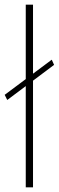

<svg xmlns="http://www.w3.org/2000/svg" viewBox="-35 -800 251 820"><path d="M-4 -373 196 -523 186 -545 -15 -395ZM75 -780V0H106V-780Z"/></svg>

Font: Jost ExtraLight
Style: Regular
Weight: 250
Version: Version 3.710